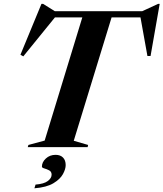

<svg xmlns="http://www.w3.org/2000/svg" viewBox="-20 -774 860 1010"><path d="M443.5 -11.5 441 0H126L129.5 -11.5L215 -34.5L413 -682.5H269L102.5 -477.5L87.5 -486L198 -753.5H207L268.5 -715H728L811.5 -753.5H820L772 -479.5H755.5L719 -682.5H567L368 -33.5ZM200.5 102.5Q200.5 79 221.2 59.8Q242 40.5 272.5 40.5Q297.5 40.5 311.5 54.8Q325.5 69 325.5 94.5Q325.5 115.5 311 142Q296.5 168.5 260.8 190Q225 211.5 161 216.5L167 197Q211.5 193.5 231.5 178.2Q251.5 163 251.5 145Q251.5 129 238.8 122.2Q226 115.5 213.2 112Q200.5 108.5 200.5 102.5Z"/></svg>

Font: Newsreader Display SemiBold
Style: Italic
Weight: 600
Italic angle: -17°
Designer: Hugues Gentile
Foundry: Production Type
Version: Version 1.001